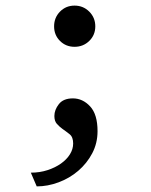

<svg xmlns="http://www.w3.org/2000/svg" viewBox="-20 -528 540 685"><path d="M173 -434Q173 -465 194 -486.5Q215 -508 246 -508Q277 -508 298.5 -486.5Q320 -465 320 -434Q320 -403 298.5 -382Q277 -361 246 -361Q215 -361 194 -382Q173 -403 173 -434ZM90 88Q122 88 149.5 79Q177 70 197.5 55.5Q218 41 229.5 22.5Q241 4 241 -16Q241 -39 228.5 -49Q216 -59 203 -68Q192 -76 183 -86Q174 -96 174 -114Q174 -136 190 -156.5Q206 -177 240 -177Q275 -177 301.5 -148.5Q328 -120 328 -60Q328 -17 309 19Q290 55 259 81.5Q228 108 189 122.5Q150 137 111 137Z"/></svg>

Font: D2Coding ligature
Style: Regular
Weight: 400
Monospace: yes
Designer: Yong-Rak Park; Jeong-Hwan Yoon; Sang-Min Lee;
Foundry: NHN Corporation
Version: Version 1.3.2; Build 20180524